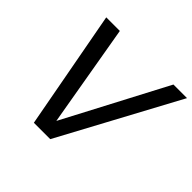

<svg xmlns="http://www.w3.org/2000/svg" viewBox="-169 -885 1069 1069"><g transform="rotate(45 366.0 -350.0)"><path d="M226 0 96 -700H203L307 -97H308L625 -700H732L355 0Z"/></g></svg>

Font: DM Sans 28pt Medium
Style: Italic
Weight: 500
Italic angle: -10°
Version: Version 4.004;gftools[0.9.30]